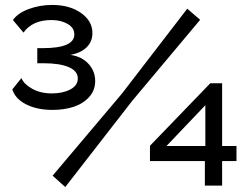

<svg xmlns="http://www.w3.org/2000/svg" viewBox="-20 -751 1005 777"><path d="M29.8 -389.2 66.9 -435.1Q75.2 -412.1 108.9 -392.6Q142.6 -373 189.9 -373Q234.9 -373 264.9 -389.2Q294.9 -405.3 294.9 -433.1Q294.9 -463.4 258.5 -479.2Q222.2 -495.1 154.8 -495.1H130.9V-556.2H153.8Q280.8 -556.2 280.8 -611.8Q280.8 -638.7 253.4 -654.3Q226.1 -669.9 189 -669.9Q110.8 -669.9 75.2 -619.1L32.2 -669.9Q52.2 -698.2 96.7 -714.6Q141.1 -731 190.9 -731Q261.7 -731 307.9 -698.5Q354 -666 354 -617.2Q354 -583 331.1 -560.1Q308.1 -537.1 265.1 -528.8Q310.5 -522.5 337.9 -492.9Q365.2 -463.4 365.2 -422.9Q365.2 -385.3 340.6 -358.2Q315.9 -331.1 277.6 -318.6Q239.3 -306.2 192.9 -306.2Q130.4 -306.2 86.2 -328.4Q42 -350.6 29.8 -389.2ZM192.9 -40 474.1 -373 737.8 -715.8 790 -670.9 514.2 -341.8 244.1 5.9ZM809.1 0V-99.1H586.9V-161.1L831.1 -414.1H878.9V-160.2H937V-99.1H878.9V0ZM653.8 -160.2H811V-325.2Z"/></svg>

Font: Rawline SemiBold
Style: Regular
Weight: 600
Designer: Matt McInerney, Pablo Impallari, Rodrigo Fuenzalida
Foundry: Matt McInerney, Pablo Impallari, Rodrigo Fuenzalida
Version: Version 4.020;PS 004.020;hotconv 1.0.88;makeotf.lib2.5.64775